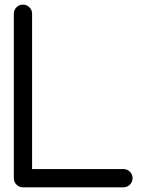

<svg xmlns="http://www.w3.org/2000/svg" viewBox="-20 -801 626 821"><path d="M39.1 -742.2Q39.1 -758.3 50.5 -769.8Q62 -781.2 78.1 -781.2Q94.2 -781.2 105.7 -769.8Q117.2 -758.3 117.2 -742.2V-78.1H507.8Q523.9 -78.1 535.4 -66.7Q546.9 -55.2 546.9 -39.1Q546.9 -22.9 535.4 -11.5Q523.9 0 507.8 0H78.1Q62 0 50.5 -11.5Q39.1 -22.9 39.1 -39.1Z"/></svg>

Font: Comfortaa
Style: Regular
Weight: 400
Designer: Johan Aakerlund - aajohan
Foundry: Johan Aakerlund
Version: Version 2.004 2013